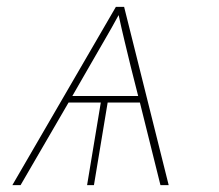

<svg xmlns="http://www.w3.org/2000/svg" viewBox="-20 -540 640 560"><path d="M16 0 318 -520H342L472 0H448L388 -241H294L254 0H234L274 -241H180L40 0ZM383 -260 361 -347Q352 -384 343 -421.5Q334 -459 326 -496Q306 -459 284 -421.5Q262 -384 241 -347L191 -260Z"/></svg>

Font: Iosevka Aile Thin Oblique
Style: Regular
Weight: 100
Italic angle: -9°
Designer: Belleve Invis
Foundry: Belleve Invis
Version: Version 31.1.0; ttfautohint (v1.8.4)